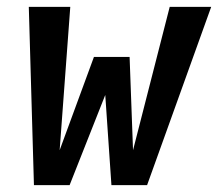

<svg xmlns="http://www.w3.org/2000/svg" viewBox="-20 -540 640 560"><path d="M79 0 64 -520H185L154 -102L254 -374H358L368 -102L475 -520H596L409 0H305L287 -263L183 0Z"/></svg>

Font: Iosevka Custom Oblique
Style: Bold
Weight: 700
Italic angle: -9°
Monospace: yes
Designer: Belleve Invis
Foundry: Belleve Invis
Version: Version 30.1.2; ttfautohint (v1.8.4)